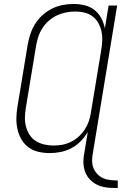

<svg xmlns="http://www.w3.org/2000/svg" viewBox="-20 -763 640 967"><path d="M573 184Q554 184 534.5 183Q515 182 496.5 177.5Q478 173 462 164Q446 155 433.5 142Q421 129 413 112.5Q405 96 402 77Q399 58 400.5 38.5Q402 19 406 0L422 -98Q407 -73 386 -51.5Q365 -30 339 -16.5Q313 -3 285.5 2.5Q258 8 229 8Q229 8 229 8Q229 8 229 8Q201 8 173 1.5Q145 -5 123.5 -21Q102 -37 88 -61Q74 -85 68 -112Q62 -139 62.5 -168Q63 -197 68 -226L120 -541Q125 -568 134 -594.5Q143 -621 158.5 -645Q174 -669 196 -688.5Q218 -708 244 -720.5Q270 -733 297 -738Q324 -743 352 -743Q381 -743 408 -736Q435 -729 456 -712.5Q477 -696 490 -671.5Q503 -647 508 -620L527 -735H570L449 0Q445 20 444 40.5Q443 61 449 78.5Q455 96 467.5 110.5Q480 125 496.5 133Q513 141 533 143.5Q553 146 573 146ZM249 -30Q271 -30 293.5 -34Q316 -38 337 -48.5Q358 -59 376 -75Q394 -91 407 -111Q420 -131 427.5 -153Q435 -175 438 -197L490 -512Q494 -536 495 -559.5Q496 -583 491 -605.5Q486 -628 475 -647.5Q464 -667 446 -680.5Q428 -694 405.5 -699.5Q383 -705 359 -705Q336 -705 313 -700.5Q290 -696 268 -686Q246 -676 227 -659.5Q208 -643 194.5 -622.5Q181 -602 173.5 -579.5Q166 -557 162 -534L110 -219Q106 -195 105.5 -171.5Q105 -148 111 -125.5Q117 -103 129 -84Q141 -65 160 -53Q179 -41 202 -35.5Q225 -30 249 -30Z"/></svg>

Font: Iosevka Curly XLtEx
Style: Italic
Weight: 200
Width: 7
Italic angle: -9°
Monospace: yes
Designer: Belleve Invis
Foundry: Belleve Invis
Version: Version 11.1.0; ttfautohint (v1.8.3)